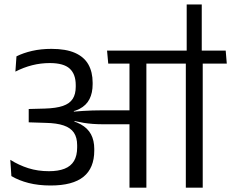

<svg xmlns="http://www.w3.org/2000/svg" viewBox="-20 -866 1066 886"><path d="M915.5 0V-593.5H837.5V0ZM1026.5 -572.5 1021.5 -632.5H725.5L732 -572.5ZM841.5 -845.5V-622H911V-845.5ZM766.5 -572.5 761.5 -632.5H474L479.5 -572.5ZM577.5 0H655.5V-595H577.5ZM27.5 -128.5 32.5 -53.5Q67 -33 112.2 -21.5Q157.5 -10 213.5 -10Q315.5 -10 365.2 -50.2Q415 -90.5 415 -171V-179Q415 -217.5 400 -246Q385 -274.5 352.2 -292.5Q319.5 -310.5 266 -318L265 -344.5Q315 -347 346.8 -363.5Q378.5 -380 393 -408.8Q407.5 -437.5 407.5 -477.5V-484.5Q407.5 -533.5 387.8 -568.5Q368 -603.5 326 -622Q284 -640.5 217.5 -640.5Q169 -640.5 128.5 -631.2Q88 -622 56 -606L51 -535.5Q89 -555 128.5 -565Q168 -575 209.5 -575Q274 -575 301.8 -549.2Q329.5 -523.5 329.5 -473.5V-465.5Q329.5 -431.5 315.5 -409.8Q301.5 -388 270.2 -377.2Q239 -366.5 186.5 -365L112.5 -363V-301.5L191 -299Q242 -298 274 -287Q306 -276 321 -253.8Q336 -231.5 336 -196V-185.5Q336 -147.5 321.5 -123.2Q307 -99 278 -87.5Q249 -76 206 -76Q154.5 -76 111 -89.8Q67.5 -103.5 27.5 -128.5ZM260 -351V-311L322 -298.5L324 -307.5Q346 -302.5 365.8 -299.2Q385.5 -296 408.2 -294.2Q431 -292.5 461.5 -292.5H606V-357H460Q429 -357 406.5 -356.2Q384 -355.5 364 -354.2Q344 -353 321 -351L320 -358Z"/></svg>

Font: Anek Devanagari Medium
Style: Regular
Weight: 400
Version: Version 1.003